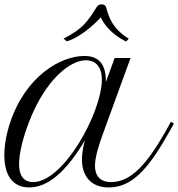

<svg xmlns="http://www.w3.org/2000/svg" viewBox="-48 -842 810 872"><path d="M-2 -285.2C-19 -234.4 -28.3 -182.6 -28.3 -137.2C-28.3 -53.2 4.4 9.3 84.5 9.3C169.9 9.3 252.9 -62.5 337.9 -205.1C328.6 -173.3 324.2 -143.1 324.2 -117.7C324.2 -41 366.2 9.3 445.8 9.3C547.4 9.3 621.6 -67.4 716.3 -235.4L741.7 -280.3L728.5 -289.6L703.6 -244.6C616.2 -90.8 544.4 -15.1 456.5 -15.1C406.7 -15.1 383.3 -43.9 383.3 -88.9C383.3 -129.4 401.9 -186 420.4 -236.8L544.9 -578.6H472.7L433.1 -470.2C433.1 -540.5 409.2 -587.9 335.4 -587.9C228 -587.9 68.8 -497.1 -2 -285.2ZM102.1 -15.1C58.6 -15.1 38.6 -45.9 38.6 -96.7C38.6 -141.6 54.2 -211.9 84.5 -290C158.2 -479.5 269.5 -568.4 342.8 -568.4C378.9 -568.4 414.6 -546.4 414.6 -480C414.6 -334.5 242.7 -15.1 102.1 -15.1ZM390.1 -808.6C351.6 -747.1 329.1 -711.4 240.7 -666.5C240.7 -666.5 254.9 -654.3 255.4 -654.3C332.5 -676.8 410.2 -763.2 409.7 -763.2C442.9 -689.9 524.9 -653.3 524.9 -653.3C524.9 -653.3 535.6 -665.5 536.6 -666.5C461.4 -713.4 447.3 -762.7 434.1 -808.1C431.2 -817.4 425.3 -822.3 413.6 -822.3C405.3 -822.3 397.5 -820.3 390.1 -808.6Z"/></svg>

Font: Petit Formal Script
Style: Regular
Weight: 400
Designer: Pablo Impallari, Brenda Gallo, Rodrigo Fuenzalida
Foundry: Pablo Impallari, Brenda Gallo, Rodrigo Fuenzalida
Version: Version 1.001